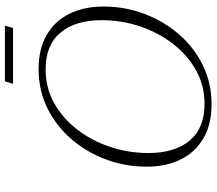

<svg xmlns="http://www.w3.org/2000/svg" viewBox="-69 -785 864 766"><g transform="rotate(-90 363.0 -402.0)"><path d="M720 -421Q720 -336.5 691 -259Q662 -181.5 609.8 -120.8Q557.5 -60 486.2 -25Q415 10 330.5 10Q249 10 193.5 -22.8Q138 -55.5 109.5 -113.8Q81 -172 81 -249Q81 -333.5 109.8 -411Q138.5 -488.5 191 -549.2Q243.5 -610 314.5 -645Q385.5 -680 470 -680Q552 -680 607.5 -647.2Q663 -614.5 691.5 -556.2Q720 -498 720 -421ZM135.5 -241.5Q135.5 -137.5 184.8 -77.8Q234 -18 332 -18Q404.5 -18 465.5 -52Q526.5 -86 571.2 -144Q616 -202 640.8 -275.5Q665.5 -349 665.5 -428.5Q665.5 -532.5 616.2 -592.2Q567 -652 469 -652Q396 -652 335 -618Q274 -584 229.2 -526Q184.5 -468 160 -394.5Q135.5 -321 135.5 -241.5ZM411.5 -782 421.5 -814.5H644L634 -782Z"/></g></svg>

Font: Newsreader Text Light
Style: Italic
Weight: 300
Italic angle: -17°
Designer: Hugues Gentile
Foundry: Production Type
Version: Version 1.001